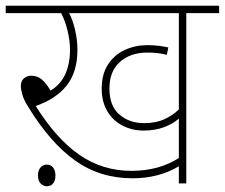

<svg xmlns="http://www.w3.org/2000/svg" viewBox="-20 -642 787 672"><path d="M632 -596V0H606V-60Q535 -18 444 -18Q330 -18 243 -80Q156 -142 80 -266Q64 -291 58.5 -309.5Q53 -328 53 -341Q53 -359 64 -368Q75 -377 89 -377Q110 -377 125.5 -364.5Q141 -352 157 -325Q192 -346 208.5 -382.5Q225 -419 225 -468Q225 -499 216.5 -534.5Q208 -570 194 -596H0V-622H747V-596ZM484 -211Q526 -211 556 -225Q586 -239 606 -259V-596H222Q234 -574 242.5 -538.5Q251 -503 251 -467Q251 -391 214 -343.5Q177 -296 105 -271Q177 -156 258 -100Q339 -44 440 -44Q536 -44 606 -89V-227Q586 -209 554.5 -197Q523 -185 483 -185Q443 -185 409.5 -202Q376 -219 356 -252Q336 -285 336 -332Q336 -383 358.5 -417Q381 -451 417.5 -467.5Q454 -484 496 -484Q517 -484 536.5 -481.5Q556 -479 569 -476L564 -450Q549 -454 532.5 -456Q516 -458 495 -458Q437 -458 400 -425.5Q363 -393 363 -332Q363 -271 398 -241Q433 -211 484 -211ZM113 -28Q113 -46 122 -56Q131 -66 144 -66Q158 -66 166 -55.5Q174 -45 174 -28Q174 -9 165.5 0.5Q157 10 144 10Q132 10 122.5 0.5Q113 -9 113 -28Z"/></svg>

Font: Noto Sans Thin
Style: Regular
Weight: 100
Designer: Monotype Design Team
Foundry: Monotype Imaging Inc.
Version: Version 2.007